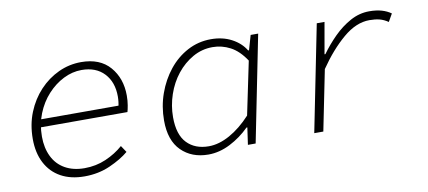

<svg xmlns="http://www.w3.org/2000/svg" viewBox="-53 -668 1907 855"><g transform="rotate(-10 900.0 -240.0)"><path d="M271 12Q209 12 164.5 -12.5Q120 -37 96 -83Q72 -129 72 -192Q72 -257 94 -311.5Q116 -366 154 -406.5Q192 -447 240.5 -469.5Q289 -492 343 -492Q428 -492 473 -440Q518 -388 518 -310Q518 -287 514.5 -266.5Q511 -246 508 -237H106L113 -272H500L472 -264Q475 -276 476.5 -288.5Q478 -301 478 -313Q478 -378 441 -417.5Q404 -457 339 -457Q297 -457 257 -437Q217 -417 184.5 -381.5Q152 -346 133 -298.5Q114 -251 114 -195Q114 -144 133 -105Q152 -66 189 -45Q226 -24 277 -24Q329 -24 374 -43.5Q419 -63 453 -93L473 -63Q440 -35 387 -11.5Q334 12 271 12Z M831 12Q756 12 709 -34.5Q662 -81 662 -171Q662 -235 682.5 -292.5Q703 -350 739 -395Q775 -440 824 -466Q873 -492 930 -492Q983 -492 1023.5 -470.5Q1064 -449 1085 -414H1089L1108 -480H1142L1046 0H1011L1022 -77H1018Q979 -38 930 -13Q881 12 831 12ZM839 -24Q885 -24 934.5 -51.5Q984 -79 1030 -129L1080 -369Q1049 -416 1011 -436Q973 -456 931 -456Q883 -456 841.5 -432.5Q800 -409 769 -370Q738 -331 721 -281Q704 -231 704 -179Q704 -100 740.5 -62Q777 -24 839 -24Z M1311 0 1407 -480H1442L1417 -338H1421Q1449 -377 1484 -412Q1519 -447 1560 -469.5Q1601 -492 1646 -492Q1678 -492 1702 -485Q1726 -478 1744 -465L1724 -430Q1705 -443 1685.5 -448Q1666 -453 1640 -453Q1580 -453 1520.5 -402.5Q1461 -352 1407 -273L1352 0Z"/></g></svg>

Font: Source Code Pro ExtraLight Light
Style: Italic
Weight: 300
Italic angle: -11°
Monospace: yes
Version: Version 1.016;hotconv 1.0.116;makeotfexe 2.5.65601